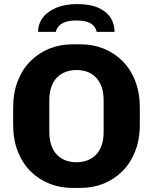

<svg xmlns="http://www.w3.org/2000/svg" viewBox="-20 -912 750 942"><path d="M335 10Q275 10 222.2 -11Q169.5 -32 129.5 -72Q89.5 -112 67 -169.8Q44.5 -227.5 44.5 -301V-383.5Q44.5 -457 67.2 -514.8Q90 -572.5 130 -612.5Q170 -652.5 222.5 -673.5Q275 -694.5 334.5 -694.5H375.5Q436 -694.5 488.5 -673.5Q541 -652.5 581 -612.5Q621 -572.5 643.5 -514.8Q666 -457 666 -383.5V-301Q666 -227.5 643.2 -169.8Q620.5 -112 580.5 -72Q540.5 -32 488 -11Q435.5 10 376 10ZM355 -116Q384 -116 408 -125Q432 -134 450.2 -152.2Q468.5 -170.5 478.5 -198.5Q488.5 -226.5 488.5 -265.5V-418.5Q488.5 -457.5 478.5 -485.8Q468.5 -514 450.2 -532.5Q432 -551 408 -559.8Q384 -568.5 355.5 -568.5Q327.5 -568.5 303 -559.5Q278.5 -550.5 260.2 -532.2Q242 -514 232 -486Q222 -458 222 -419V-266Q222 -227 232 -198.8Q242 -170.5 260.2 -152Q278.5 -133.5 302.8 -124.8Q327 -116 355 -116ZM167 -755.5Q167 -795 190.2 -825.8Q213.5 -856.5 256.5 -874.2Q299.5 -892 358.5 -892Q421 -892 461.5 -874.2Q502 -856.5 522 -825.8Q542 -795 542 -755.5H454.5Q448.5 -783.5 424.5 -797.5Q400.5 -811.5 355 -811.5Q310 -811.5 285.5 -797.5Q261 -783.5 253.5 -755.5Z"/></svg>

Font: Chivo Medium
Style: Regular
Weight: 500
Designer: Hector Gatti
Foundry: Omnibus-Type
Version: Version 2.002